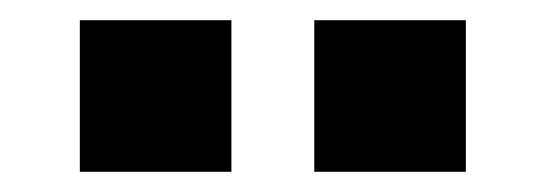

<svg xmlns="http://www.w3.org/2000/svg" viewBox="-20 -759 540 190"><path d="M291 -589V-739H441V-589ZM59 -589V-739H209V-589Z"/></svg>

Font: Nunito Sans 7pt ExtraBold
Style: Regular
Weight: 800
Designer: Vernon Adams
Foundry: Vernon Adams
Version: Version 3.101;gftools[0.9.27]